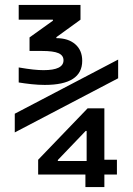

<svg xmlns="http://www.w3.org/2000/svg" viewBox="-20 -755 540 780"><path d="M327 5V-46H135V-106L336 -315H404V-106H455V-46H404V5ZM215 -101H332V-223H328L215 -105ZM162 -410Q136 -410 108 -413Q80 -416 56 -420V-481Q91 -475 114.5 -472.5Q138 -470 157 -470Q238 -470 238 -510Q238 -530 217.5 -539Q197 -548 150 -548H100V-603L195 -671V-675H56V-735H307V-675L209 -604V-600Q257 -600 285.5 -575.5Q314 -551 314 -508Q314 -410 162 -410ZM40 -217V-293L460 -513V-437Z"/></svg>

Font: M PLUS Code Latin
Style: Regular
Weight: 400
Designer: Coji Morishita
Foundry: UNDERFOREST DESIGN
Version: Version 1.002; ttfautohint (v1.8.3)